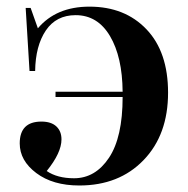

<svg xmlns="http://www.w3.org/2000/svg" viewBox="-20 -550 572 584"><path d="M221.2 14.2Q140.6 14.2 90.3 -23.7Q40 -61.5 40 -113.8Q40 -180.2 106 -180.2Q135.7 -180.2 151.4 -165.5Q167 -150.9 167 -126Q167 -85.4 122.1 -29.8Q154.3 -7.8 205.1 -7.8Q270 -7.8 311.5 -70.1Q353 -132.3 353 -254.9H148.9V-271H353Q352.1 -377 314.5 -440.4Q276.9 -503.9 210 -503.9Q150.9 -503.9 119.4 -457.3Q87.9 -410.6 86.9 -334H69.8L58.1 -525.9H73.2L95.2 -463.9Q150.9 -529.8 252 -529.8Q359.9 -529.8 425.5 -460.9Q491.2 -392.1 491.2 -268.1Q491.2 -140.1 416.7 -63Q342.3 14.2 221.2 14.2Z"/></svg>

Font: Display Semibold
Style: Regular
Weight: 600
Designer: Latin by Veronika Burian and Jose Scaglione. Greek by Irene Vlachou. Cyrillic by Vera Evstafieva.
Foundry: TypeTogether
Version: Version 3.002